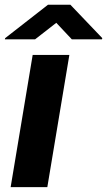

<svg xmlns="http://www.w3.org/2000/svg" viewBox="-29 -772 442 792"><path d="M14.9 0 105.8 -545.5H257.1L166.2 0ZM115.7 -609.7 203.2 -677.9 267.3 -609.7H391.6L392.9 -614.7L261.3 -752.5H169L-7.7 -614.7L-9 -609.7Z"/></svg>

Font: Inter UI
Style: Bold Italic
Weight: 700
Italic angle: 9.39999°
Designer: Rasmus Andersson
Foundry: rsms
Version: 3.2;8d6f07862